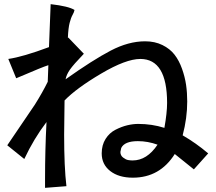

<svg xmlns="http://www.w3.org/2000/svg" viewBox="-20 -745 1040 925"><path d="M679 -546Q726 -546 762.5 -528Q799 -510 821 -481.5Q843 -453 857 -413.5Q871 -374 876.5 -336Q882 -298 882 -256Q882 -176 860 -93Q924 -56 983 -6L914 71Q823 -2 822 -3Q750 111 620 111Q552 111 511 79Q470 47 470 -6Q470 -46 488.5 -75.5Q507 -105 536.5 -120Q566 -135 593.5 -141.5Q621 -148 646 -148Q712 -148 772 -129Q785 -202 785 -249Q785 -461 656 -461Q587 -461 467.5 -390.5Q348 -320 291 -261Q289 -150 289 -96Q289 60 300 152L197 160V116Q197 -20 204 -157Q143 -77 97 21L15 -45L148 -241Q185 -300 210 -351L213 -431Q197 -426 164 -412.5Q131 -399 97.5 -384.5Q64 -370 58 -368L20 -461Q90 -471 216 -518L224 -725Q311 -715 339 -697Q337 -686 329.5 -673Q322 -660 315.5 -635Q309 -610 307 -563L309 -564L384 -486Q333 -433 316.5 -409Q300 -385 296 -363Q427 -456 513 -501Q599 -546 679 -546ZM560 -13Q560 4 573 14Q586 24 597 26Q608 28 619 28Q688 28 739 -48Q692 -65 644 -65Q580 -65 564 -32Z"/></svg>

Font: cwTeXHei
Style: Medium
Weight: 500
Version: Version 1.17